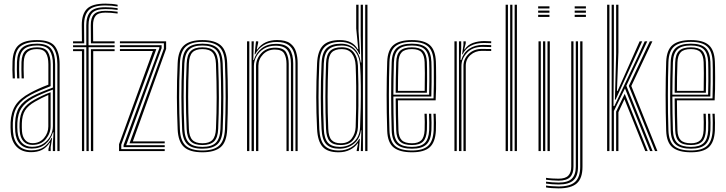

<svg xmlns="http://www.w3.org/2000/svg" viewBox="-20 -826 3973 1050"><path d="M293.8 0V-474.8Q293.8 -534.5 270.1 -565.8Q246.5 -597 182 -597Q125.8 -597 94.5 -574.4Q63.2 -551.8 60.8 -490Q59 -444.2 61.5 -397.2H49.5Q46.5 -446.8 48.5 -490.5Q51 -553 82.6 -579.9Q114.2 -606.8 182 -606.8Q255.5 -606.8 280.8 -572.1Q306 -537.5 306 -474.8V0ZM269 0V-38L272.8 -102.8H269.8Q257.5 -62.5 228.2 -38Q199 -13.5 153.5 -13.5Q114.2 -13.5 90.5 -37.6Q66.8 -61.8 63.5 -105.2Q61.8 -129.8 62.8 -155.2Q64.5 -208 86 -240.8Q107.5 -273.5 155.5 -299Q176.2 -310 206.6 -322.8Q237 -335.5 269.5 -347.2V-474.8Q269.5 -522.2 251.6 -549.8Q233.8 -577.2 182 -577.2Q133.8 -577.2 110.5 -556.6Q87.2 -536 85.2 -487.2Q84.5 -471.5 84.6 -447Q84.8 -422.5 86.2 -397.2H73.8Q72.5 -420.5 72.2 -445.2Q72 -470 72.8 -487.5Q75 -540.5 100.5 -563.9Q126 -587.2 182 -587.2Q239.2 -587.2 260.4 -558.4Q281.5 -529.5 281.5 -474.8V0ZM149.8 6.2Q101.2 6.2 72.1 -22.2Q43 -50.8 38.8 -104Q37 -128.8 38 -156.8Q40.2 -211.5 64.2 -249.5Q88.2 -287.5 145 -318Q165.5 -329.2 189.2 -340.1Q213 -351 244.5 -363V-474.8Q244.5 -513.8 231.1 -535.6Q217.8 -557.5 182 -557.5Q145.8 -557.5 128.5 -540.4Q111.2 -523.2 109.8 -486.5Q109.2 -470.5 109.2 -446.5Q109.2 -422.5 110.5 -397.2H98.2Q97 -421 97 -445.5Q97 -470 97.5 -487Q99.2 -531 120.2 -549.1Q141.2 -567.2 182 -567.2Q226 -567.2 241.4 -542.4Q256.8 -517.5 256.8 -474.8V-354.8Q226.2 -343.2 198 -331.1Q169.8 -319 150.2 -308.5Q100.5 -282.2 76.4 -246.6Q52.2 -211 50.2 -156Q50 -142.5 50 -130.5Q50 -118.5 51.2 -104.8Q54.8 -56.8 81 -30.2Q107.2 -3.8 151.8 -3.8Q194.8 -3.8 220.6 -22.4Q246.5 -41 262.2 -72.2H265.2L257.2 -21V0H245.2L245 -11.8L254.5 -45.2H251.8Q233.2 -18 208.6 -5.9Q184 6.2 149.8 6.2ZM155.5 -23.2Q191.5 -23.2 216.9 -40Q242.2 -56.8 255.8 -82.6Q269.2 -108.5 269.2 -136V-336Q238.8 -325 209.8 -312.6Q180.8 -300.2 160.5 -289Q118.2 -265.8 97.8 -235.4Q77.2 -205 75 -154.5Q73.8 -129.5 75.8 -105.8Q79.2 -66.5 100 -44.9Q120.8 -23.2 155.5 -23.2ZM157.2 -33.5Q126.5 -33.5 108.5 -53.2Q90.5 -73 88 -107.5Q86.2 -130.8 87.2 -152.8Q89 -202 108.2 -230Q127.5 -258 165.5 -279.2Q188 -291.8 210.2 -302.2Q232.5 -312.8 256.8 -321.5V-135.2Q256.8 -97.5 230.9 -65.5Q205 -33.5 157.2 -33.5ZM158 -43Q197 -43 220.6 -70.9Q244.2 -98.8 244.2 -134.8V-306.5Q225 -298.5 207.6 -289.6Q190.2 -280.8 171 -269.8Q133.2 -248.2 117 -222Q100.8 -195.8 99.5 -152.5Q98.8 -129.8 100.2 -108.2Q102.5 -78.2 117.5 -60.6Q132.5 -43 158 -43Z M379.5 -589.2V-600H428L427.2 -687.8Q426.8 -748.5 455.4 -777.4Q484 -806.2 556.2 -806.2Q594.5 -806.2 623.2 -800V-790.5Q591.5 -796.2 556.2 -796.2Q488.8 -796.2 464 -768.9Q439.2 -741.5 439.8 -687.8L440.5 -589.2ZM452.8 0 452 -567.8H379.5V-578.5H452L451.8 -687.8Q451.8 -736.2 473.8 -761.4Q495.8 -786.5 556.2 -786.5Q589.8 -786.5 623.2 -781.2V-771.5Q607 -774 591.4 -775.2Q575.8 -776.5 556.2 -776.5Q501.8 -776.5 482.9 -753.4Q464 -730.2 464.2 -687.8V-578.5H606.8V-567.8H464.5L465.2 0ZM477.2 -589.2 476.5 -687.8Q476 -729 494.1 -747.9Q512.2 -766.8 556.2 -766.8Q572 -766.8 587.6 -765.9Q603.2 -765 623.2 -762V-752Q602.5 -755 586.2 -756Q570 -757 556.2 -757Q517 -757 502.8 -739.2Q488.5 -721.5 488.8 -687.8L489.5 -600H606.8V-589.2ZM428.2 0V-546.2H379.5V-557H440.5V0ZM477.2 0V-557H606.8V-546.2H489.8V0Z M688.2 -42.2 876.2 -560.5V-589.5H635.8V-600H888.5V-558.5L706.5 -52.8H880.8V-42.2ZM655.8 -21.2V-32.2L851.5 -562.8V-568.2H635.8V-578.8H863.8V-562.5L670 -31.8H880.8V-21.2ZM631 0V-37.2L816.5 -547.2H635.8V-557.8H835L643.2 -34.8V-10.5H880.8V0Z M1087 6.8Q1017.5 6.8 986 -22.4Q954.5 -51.5 951.5 -118.8Q947.8 -205.8 947.4 -293.9Q947 -382 951.5 -480.8Q954.5 -550.5 987.4 -578.6Q1020.2 -606.8 1087 -606.8Q1155 -606.8 1187.4 -578.1Q1219.8 -549.5 1222.5 -480.2Q1230 -292 1222.5 -118.8Q1219.5 -48.8 1186.4 -21Q1153.2 6.8 1087 6.8ZM1087 -3Q1148.5 -3 1177.9 -29.2Q1207.2 -55.5 1210.2 -119.2Q1213.5 -199.8 1213.9 -289.8Q1214.2 -379.8 1210.2 -480Q1207.5 -544.2 1177.9 -570.6Q1148.2 -597 1087 -597Q1025 -597 995.8 -570.4Q966.5 -543.8 963.8 -480Q959.5 -380.2 959.8 -293.2Q960 -206.2 963.8 -119.2Q966.5 -56.2 995.6 -29.6Q1024.8 -3 1087 -3ZM1087 -12.8Q1030 -12.8 1004.2 -37.6Q978.5 -62.5 976 -119.8Q972.2 -208.8 972 -294.4Q971.8 -380 976 -479.5Q978.5 -538.2 1005 -562.8Q1031.5 -587.2 1087 -587.2Q1141.5 -587.2 1168.4 -563.4Q1195.2 -539.5 1197.8 -479.5Q1201.5 -386 1201.6 -297.4Q1201.8 -208.8 1197.8 -120Q1195.2 -61 1168.5 -36.9Q1141.8 -12.8 1087 -12.8ZM1087 -22.8Q1137.5 -22.8 1160.4 -45.5Q1183.2 -68.2 1185.5 -120.8Q1189.2 -208 1189.4 -293.2Q1189.5 -378.5 1185.5 -479Q1183.5 -533.8 1159.4 -555.5Q1135.2 -577.2 1087 -577.2Q1036.5 -577.2 1013.6 -554.4Q990.8 -531.5 988.2 -478.8Q984.2 -383.5 984.2 -298.8Q984.2 -214 988.2 -120Q990.8 -67 1014.1 -44.9Q1037.5 -22.8 1087 -22.8ZM1087 -32.8Q1043 -32.8 1022.9 -53.1Q1002.8 -73.5 1000.8 -120Q996.8 -211.5 996.6 -295.6Q996.5 -379.8 1000.8 -478.5Q1002.8 -527 1023.4 -547.1Q1044 -567.2 1087 -567.2Q1131 -567.2 1151.1 -546.8Q1171.2 -526.2 1173.2 -478.2Q1177.2 -376 1177 -290.6Q1176.8 -205.2 1173.2 -121Q1171.2 -73.2 1150.9 -53Q1130.5 -32.8 1087 -32.8ZM1087 -42.5Q1124.5 -42.5 1141.8 -60.8Q1159 -79 1161 -121.2Q1164.8 -210 1164.8 -292.8Q1164.8 -375.5 1161 -477.8Q1159.2 -520.2 1142.1 -538.9Q1125 -557.5 1087 -557.5Q1049.2 -557.5 1032 -539.1Q1014.8 -520.8 1013 -478.5Q1009 -380 1009 -296.5Q1009 -213 1013 -120.2Q1014.8 -79.2 1032 -60.9Q1049.2 -42.5 1087 -42.5Z M1595.8 0V-479.5Q1595.8 -510.2 1587.9 -537Q1580 -563.8 1557.9 -580.1Q1535.8 -596.5 1492.5 -596.5Q1450.5 -596.5 1420.9 -578Q1391.2 -559.5 1375.5 -528.8H1372.5L1379.8 -600H1392V-592.5L1384 -555.5H1386.8Q1406.2 -582.5 1433.6 -594.8Q1461 -607 1495.2 -607Q1542.5 -607 1566.6 -589Q1590.8 -571 1599.2 -542.1Q1607.8 -513.2 1607.8 -480.5V0ZM1331 0V-600H1343.5V0ZM1355.8 0V-600H1368L1365.2 -498H1368.2Q1380.5 -538.5 1411.8 -562.4Q1443 -586.2 1489.2 -586.2Q1544 -586 1563.8 -557.5Q1583.5 -529 1583.5 -479V0H1571V-478.2Q1571 -525 1552.9 -550.5Q1534.8 -576 1486.8 -576Q1449.8 -576 1423.2 -559.8Q1396.8 -543.5 1382.6 -518.1Q1368.5 -492.8 1368.5 -465V0ZM1380.2 0V-465.5Q1380.2 -503.2 1408.2 -534.2Q1436.2 -565.2 1484.2 -565.2Q1530.5 -565.2 1544.8 -539.4Q1559 -513.5 1559 -477V0H1546.8V-476.8Q1546.8 -510.5 1534.4 -532.8Q1522 -555 1483 -555Q1444 -555 1418.5 -528.5Q1393 -502 1393 -466L1392.8 0Z M1989.5 0H1977.2V-800H1989.5ZM1964.8 0H1953.2L1956.2 -113.5H1953.8Q1947.8 -65.5 1914.2 -39.1Q1880.8 -12.8 1835.2 -12.8Q1788 -12.8 1764.6 -37Q1741.2 -61.2 1738.5 -120.8Q1734.5 -203.2 1734.2 -291.5Q1734 -379.8 1738.5 -479Q1741 -539 1766.9 -563Q1792.8 -587 1844.5 -587Q1890 -587 1918 -559.9Q1946 -532.8 1953 -484H1956L1952.5 -632.2V-800H1964.8ZM1831.5 6.8Q1770.5 6.8 1743.9 -23.6Q1717.2 -54 1714 -120.2Q1709.5 -210 1709.5 -295.2Q1709.5 -380.5 1714 -479.5Q1717 -546 1745.6 -576.4Q1774.2 -606.8 1838.8 -606.8Q1909 -606.8 1936.2 -556.8H1939.2L1928 -670.2V-800H1940.8V-654.8L1949 -530H1945.2Q1929.2 -566.5 1902.5 -581.6Q1875.8 -596.8 1842 -596.8Q1785.2 -596.8 1757.1 -570.4Q1729 -544 1726.2 -480.2Q1721.8 -377.8 1722 -293.5Q1722.2 -209.2 1726.2 -119.5Q1729.5 -56 1755.2 -29.5Q1781 -3 1834 -3Q1869.5 -3 1898.8 -19.4Q1928 -35.8 1944.5 -66.5H1947.8L1942.5 0H1930.5L1930.8 -5.2L1938.2 -41.8H1935.5Q1920.8 -20.5 1893.9 -6.9Q1867 6.8 1831.5 6.8ZM1839.2 -22.8Q1884 -22.8 1915.6 -51Q1947.2 -79.2 1949.2 -130.5Q1951.2 -179 1952.5 -238Q1953.8 -297 1953.2 -356.6Q1952.8 -416.2 1949.5 -466.8Q1946.2 -517.2 1920.5 -547.1Q1894.8 -577 1848.2 -577Q1798.5 -577 1775.8 -554.4Q1753 -531.8 1750.8 -479Q1746.8 -379.8 1746.9 -296.1Q1747 -212.5 1750.8 -120.2Q1753 -68 1773.6 -45.4Q1794.2 -22.8 1839.2 -22.8ZM1842.5 -32.8Q1802 -32.8 1783.4 -53.2Q1764.8 -73.8 1763 -121.2Q1759.2 -211.2 1759.4 -296Q1759.5 -380.8 1763 -480.2Q1764.8 -526.8 1785.1 -547.1Q1805.5 -567.5 1849.2 -567.5Q1891 -567.5 1913.1 -541Q1935.2 -514.5 1937.5 -466.8Q1939.2 -422.8 1940 -365.4Q1940.8 -308 1940.1 -246.9Q1939.5 -185.8 1937.5 -130.5Q1936 -92.8 1913.6 -62.8Q1891.2 -32.8 1842.5 -32.8ZM1843 -42.5Q1884.8 -42.5 1904.2 -69.6Q1923.8 -96.8 1925 -131Q1926.8 -176.8 1927.6 -235Q1928.5 -293.2 1927.9 -353.6Q1927.2 -414 1925 -466.5Q1923.2 -509.2 1904.4 -533.4Q1885.5 -557.5 1849.5 -557.5Q1811.8 -557.5 1794.4 -539.4Q1777 -521.2 1775.5 -480Q1771.8 -383.5 1771.6 -297.5Q1771.5 -211.5 1775.2 -121.5Q1777 -77.2 1793.6 -59.9Q1810.2 -42.5 1843 -42.5Z M2233 6.8Q2165.8 6.8 2132.8 -19.5Q2099.8 -45.8 2097.5 -110.8Q2094.2 -212.8 2094.4 -307Q2094.5 -401.2 2097.5 -488.2Q2100 -553.5 2132.6 -580.1Q2165.2 -606.8 2232.5 -606.8Q2299.8 -606.8 2330.4 -579.6Q2361 -552.5 2363.8 -489Q2364.2 -481.5 2364.6 -458.4Q2365 -435.2 2365.1 -403.8Q2365.2 -372.2 2364.8 -338.9Q2364.2 -305.5 2362.5 -277.2H2156.2Q2156.2 -234.5 2157 -195.8Q2157.8 -157 2159 -114.2Q2160.2 -76 2177.4 -59.2Q2194.5 -42.5 2233 -42.5Q2266.5 -42.5 2283.4 -58.4Q2300.2 -74.2 2302.2 -114.2Q2303.2 -132.8 2302.9 -158.9Q2302.5 -185 2301.5 -204H2313.8Q2315.2 -181.2 2315.2 -155.1Q2315.2 -129 2314.5 -113.8Q2312.2 -70.2 2293.2 -51.5Q2274.2 -32.8 2233 -32.8Q2187.8 -32.8 2167.9 -51.8Q2148 -70.8 2146.8 -113.8Q2145.2 -161 2144.5 -204.5Q2143.8 -248 2143.8 -287.8H2350.8Q2352.2 -324 2352.5 -366.8Q2352.8 -409.5 2352.4 -443.8Q2352 -478 2351.5 -488.5Q2349 -546.8 2321.2 -571.9Q2293.5 -597 2232.5 -597Q2171.2 -597 2141.5 -572.1Q2111.8 -547.2 2109.8 -486.2Q2107 -407.5 2106.8 -308.9Q2106.5 -210.2 2109.8 -113.2Q2111.5 -54.8 2139.9 -28.9Q2168.2 -3 2233 -3Q2292.8 -3 2320.6 -28.1Q2348.5 -53.2 2351.5 -112.5Q2352.2 -127.5 2352.1 -155.4Q2352 -183.2 2350.5 -204H2362.8Q2364.2 -183.2 2364.4 -155.5Q2364.5 -127.8 2363.8 -111.8Q2360.5 -48.2 2330.1 -20.8Q2299.8 6.8 2233 6.8ZM2233 -12.8Q2178.5 -12.8 2151.1 -34.9Q2123.8 -57 2122 -112.8Q2119.2 -200.8 2119.1 -299.4Q2119 -398 2122 -485.8Q2124 -541.2 2150.4 -564.2Q2176.8 -587.2 2232.5 -587.2Q2287.2 -587.2 2312 -564.2Q2336.8 -541.2 2339.2 -488.2Q2339.8 -478.5 2340.1 -447.9Q2340.5 -417.2 2340.2 -377Q2340 -336.8 2338.8 -298H2131.2Q2131.2 -253.5 2132 -205.4Q2132.8 -157.2 2134.2 -113.5Q2136 -63.8 2159.6 -43.2Q2183.2 -22.8 2233 -22.8Q2280.5 -22.8 2302.5 -43.8Q2324.5 -64.8 2327 -113.5Q2327.8 -128.5 2327.6 -155.9Q2327.5 -183.2 2326 -204H2338.5Q2339.8 -182.5 2339.9 -155.4Q2340 -128.2 2339.2 -113Q2336.5 -59.2 2311.9 -36Q2287.2 -12.8 2233 -12.8ZM2131.2 -308.2H2326.8Q2328 -344.2 2328.1 -381.4Q2328.2 -418.5 2327.9 -447.5Q2327.5 -476.5 2327 -487.5Q2324.8 -535.2 2303 -556.2Q2281.2 -577.2 2232.5 -577.2Q2181.2 -577.2 2158.6 -555.6Q2136 -534 2134.2 -485.2Q2132.8 -442.2 2132.1 -396.8Q2131.5 -351.2 2131.2 -308.2ZM2143.8 -318.8Q2143.8 -353 2144.5 -396.8Q2145.2 -440.5 2146.8 -484.8Q2148 -529 2168.1 -548.1Q2188.2 -567.2 2232.5 -567.2Q2275 -567.2 2293.9 -548.5Q2312.8 -529.8 2314.5 -487Q2315 -475.5 2315.4 -448.5Q2315.8 -421.5 2315.6 -387Q2315.5 -352.5 2314.5 -318.8ZM2156.2 -329H2302.5Q2303.8 -380.2 2303.4 -426Q2303 -471.8 2302.2 -486.2Q2300.8 -522.8 2285.4 -540.1Q2270 -557.5 2232.5 -557.5Q2193.5 -557.5 2176.9 -540.1Q2160.2 -522.8 2159 -484.2Q2157.5 -442.2 2156.9 -404.6Q2156.2 -367 2156.2 -329Z M2507 -528.8 2514.5 -580V-600H2527V-589L2518.5 -555.5H2521Q2538 -581.2 2566.9 -591.4Q2595.8 -601.5 2627.8 -601.5Q2646.2 -601.5 2666.2 -600.2V-589.8Q2647.5 -591 2626.5 -591Q2540.8 -591 2509.8 -528.8ZM2490 0V-600H2502.2V-562.8L2498.5 -498H2502.5Q2514.2 -537.5 2545.6 -559Q2577 -580.5 2622.2 -580.5Q2634.2 -580.5 2646.4 -580Q2658.5 -579.5 2666.2 -579V-568.5Q2644.8 -569.8 2618.5 -569.8Q2564 -569.8 2533.8 -537.2Q2503.5 -504.8 2503.5 -465V0ZM2465.2 0V-600H2477.8V0ZM2514.5 0V-465.5Q2514.5 -503.5 2542.9 -531Q2571.2 -558.5 2615.5 -558.5Q2644.2 -558.5 2666.2 -557.8V-547.2Q2644.2 -548 2615.2 -548Q2578.8 -548 2553 -525.2Q2527.2 -502.5 2527.2 -466V0Z M2794.5 0V-800H2807V0ZM2745.2 0V-800H2757.8V0ZM2770 0V-800H2782.2V0Z M2923 -779.8V-791.2H2984.8V-779.8ZM2923 -756.5V-768H2984.8V-756.5ZM2923 -733.5V-745H2984.8V-733.5ZM2974.2 0V-600H2986.8V0ZM2925 0V-600H2937.5V0ZM2949.8 0V-600H2962V0Z M3122.8 -779.8V-791.2H3184.2V-779.8ZM3122.8 -756.5V-768H3184.2V-756.5ZM3122.8 -733.5V-745H3184.2V-733.5ZM3034.5 204.2Q3019 204.2 2998 202.8Q2977 201.2 2966.2 199V188.5Q2978.5 190.8 2999.2 192.2Q3020 193.8 3034.5 193.8Q3098.5 193.8 3125.8 167.9Q3153 142 3153 85.8V-600H3165.5V85.8Q3165.5 149 3134.6 176.6Q3103.8 204.2 3034.5 204.2ZM3034.5 183Q3019.2 183 2998.8 181.5Q2978.2 180 2966.2 178V167.5Q2979.5 169.5 2999.8 171Q3020 172.5 3034.5 172.5Q3085.5 172.5 3107.1 151Q3128.8 129.5 3128.8 85.5V-600H3141V85.5Q3141 136 3116.4 159.5Q3091.8 183 3034.5 183ZM3034.5 162Q3020.5 162 3000.4 160.4Q2980.2 158.8 2966.2 157V146.5Q2981.2 149 3001.4 150.1Q3021.5 151.2 3034.5 151.2Q3071.8 151.2 3087.9 134.5Q3104 117.8 3104 85.2V-600H3116.2V85.2Q3116.2 123.8 3097.4 142.9Q3078.5 162 3034.5 162Z M3325 0V-800H3337.2V-523.2L3335 -245.8H3339.8L3469.8 -520.8L3505.8 -600H3519.8L3405.2 -357L3548.8 0H3535.2L3397.8 -342.5L3337.2 -218.8V0ZM3300.2 0V-800H3312.8V0ZM3342.8 -280.8 3349.5 -532.2V-800H3362V-541.2L3354 -328.8H3357.5L3450.5 -538.2L3478 -600H3492L3460.5 -530.5L3346.5 -280.8ZM3562 0 3418.8 -356.2 3533.8 -600H3547.8L3432.5 -355.8L3575.2 0ZM3349.5 0V-215.8L3396.5 -313L3522 0H3508.8L3395 -283.5L3362 -212.5V0Z M3758.8 6.8Q3691.5 6.8 3658.5 -19.5Q3625.5 -45.8 3623.2 -110.8Q3620 -212.8 3620.1 -307Q3620.2 -401.2 3623.2 -488.2Q3625.8 -553.5 3658.4 -580.1Q3691 -606.8 3758.2 -606.8Q3825.5 -606.8 3856.1 -579.6Q3886.8 -552.5 3889.5 -489Q3890 -481.5 3890.4 -458.4Q3890.8 -435.2 3890.9 -403.8Q3891 -372.2 3890.5 -338.9Q3890 -305.5 3888.2 -277.2H3682Q3682 -234.5 3682.8 -195.8Q3683.5 -157 3684.8 -114.2Q3686 -76 3703.1 -59.2Q3720.2 -42.5 3758.8 -42.5Q3792.2 -42.5 3809.1 -58.4Q3826 -74.2 3828 -114.2Q3829 -132.8 3828.6 -158.9Q3828.2 -185 3827.2 -204H3839.5Q3841 -181.2 3841 -155.1Q3841 -129 3840.2 -113.8Q3838 -70.2 3819 -51.5Q3800 -32.8 3758.8 -32.8Q3713.5 -32.8 3693.6 -51.8Q3673.8 -70.8 3672.5 -113.8Q3671 -161 3670.2 -204.5Q3669.5 -248 3669.5 -287.8H3876.5Q3878 -324 3878.2 -366.8Q3878.5 -409.5 3878.1 -443.8Q3877.8 -478 3877.2 -488.5Q3874.8 -546.8 3847 -571.9Q3819.2 -597 3758.2 -597Q3697 -597 3667.2 -572.1Q3637.5 -547.2 3635.5 -486.2Q3632.8 -407.5 3632.5 -308.9Q3632.2 -210.2 3635.5 -113.2Q3637.2 -54.8 3665.6 -28.9Q3694 -3 3758.8 -3Q3818.5 -3 3846.4 -28.1Q3874.2 -53.2 3877.2 -112.5Q3878 -127.5 3877.9 -155.4Q3877.8 -183.2 3876.2 -204H3888.5Q3890 -183.2 3890.1 -155.5Q3890.2 -127.8 3889.5 -111.8Q3886.2 -48.2 3855.9 -20.8Q3825.5 6.8 3758.8 6.8ZM3758.8 -12.8Q3704.2 -12.8 3676.9 -34.9Q3649.5 -57 3647.8 -112.8Q3645 -200.8 3644.9 -299.4Q3644.8 -398 3647.8 -485.8Q3649.8 -541.2 3676.1 -564.2Q3702.5 -587.2 3758.2 -587.2Q3813 -587.2 3837.8 -564.2Q3862.5 -541.2 3865 -488.2Q3865.5 -478.5 3865.9 -447.9Q3866.2 -417.2 3866 -377Q3865.8 -336.8 3864.5 -298H3657Q3657 -253.5 3657.8 -205.4Q3658.5 -157.2 3660 -113.5Q3661.8 -63.8 3685.4 -43.2Q3709 -22.8 3758.8 -22.8Q3806.2 -22.8 3828.2 -43.8Q3850.2 -64.8 3852.8 -113.5Q3853.5 -128.5 3853.4 -155.9Q3853.2 -183.2 3851.8 -204H3864.2Q3865.5 -182.5 3865.6 -155.4Q3865.8 -128.2 3865 -113Q3862.2 -59.2 3837.6 -36Q3813 -12.8 3758.8 -12.8ZM3657 -308.2H3852.5Q3853.8 -344.2 3853.9 -381.4Q3854 -418.5 3853.6 -447.5Q3853.2 -476.5 3852.8 -487.5Q3850.5 -535.2 3828.8 -556.2Q3807 -577.2 3758.2 -577.2Q3707 -577.2 3684.4 -555.6Q3661.8 -534 3660 -485.2Q3658.5 -442.2 3657.9 -396.8Q3657.2 -351.2 3657 -308.2ZM3669.5 -318.8Q3669.5 -353 3670.2 -396.8Q3671 -440.5 3672.5 -484.8Q3673.8 -529 3693.9 -548.1Q3714 -567.2 3758.2 -567.2Q3800.8 -567.2 3819.6 -548.5Q3838.5 -529.8 3840.2 -487Q3840.8 -475.5 3841.1 -448.5Q3841.5 -421.5 3841.4 -387Q3841.2 -352.5 3840.2 -318.8ZM3682 -329H3828.2Q3829.5 -380.2 3829.1 -426Q3828.8 -471.8 3828 -486.2Q3826.5 -522.8 3811.1 -540.1Q3795.8 -557.5 3758.2 -557.5Q3719.2 -557.5 3702.6 -540.1Q3686 -522.8 3684.8 -484.2Q3683.2 -442.2 3682.6 -404.6Q3682 -367 3682 -329Z"/></svg>

Font: Big Shoulders Inline Text Light
Style: Regular
Weight: 300
Designer: Patric King
Foundry: XO Type Co
Version: Version 1.000